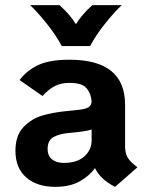

<svg xmlns="http://www.w3.org/2000/svg" viewBox="-20 -714 571 746"><path d="M514 -64 427 12Q370 -17 349 -61Q327 -30 289 -9Q251 12 195 12Q124 12 82 -24.5Q40 -61 40 -128Q40 -188 71.5 -220.5Q103 -253 144 -265Q185 -277 235 -282L283 -287Q312 -290 323.5 -297Q335 -304 336 -320Q334 -350 316.5 -371Q299 -392 250 -392Q218 -392 194 -380Q170 -368 145 -341L56 -403Q85 -441 129 -461.5Q173 -482 250 -482Q466 -482 466 -307V-145Q466 -118 476.5 -101Q487 -84 514 -64ZM336 -169V-211Q320 -205 275 -200L245 -197Q211 -194 188 -181.5Q165 -169 165 -135Q165 -109 182 -95Q199 -81 228 -81Q280 -81 308 -106.5Q336 -132 336 -169ZM97 -694H211Q251 -659 275 -620Q299 -659 339 -694H453Q427 -670 390.5 -625Q354 -580 330 -535H220Q196 -580 159.5 -625Q123 -670 97 -694Z"/></svg>

Font: KoHo
Style: Bold
Weight: 700
Designer: Cadson Demak & Katatrad Team
Foundry: Cadson Demak Co.,Ltd.
Version: Version 1.000; ttfautohint (v1.6)